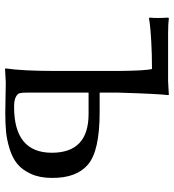

<svg xmlns="http://www.w3.org/2000/svg" viewBox="16 -704 691 763"><g transform="rotate(90 361.5 -322.5)"><path d="M348 -329V-84Q348 -64 350.5 -55Q353 -46 366 -39.5Q379 -33 405 -33Q587 -33 587 -183Q587 -329 433 -329ZM302 -645 357 -648 358 -645Q353 -609 348 -445V-373H426Q579 -373 633.5 -327Q688 -281 687 -183Q687 -135 671 -100Q655 -65 631 -45.5Q607 -26 571 -15Q535 -4 503 -1Q471 2 429 2Q410 2 365.5 1Q321 0 307 0L253 3L252 0Q262 -68 262 -200V-445Q261 -558 254 -581Q194 -581 143.5 -578Q93 -575 72 -572L52 -569L50 -573Q53 -598 50 -645L52 -648Q76 -645 112 -645Z"/></g></svg>

Font: Libertinus Sans
Style: Regular
Weight: 400
Designer: Philipp H. Poll
Foundry: Khaled Hosny
Version: Version 6.1